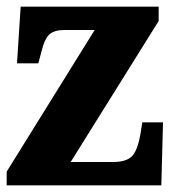

<svg xmlns="http://www.w3.org/2000/svg" viewBox="-20 -556 518 576"><path d="M0 0V-41L264 -466H173Q144 -466 129 -453.5Q114 -441 104 -400L95 -366H31L42 -536H456V-493L192 -70H319Q357 -70 374.5 -86Q392 -102 401 -152L407 -189H469L464 0Z"/></svg>

Font: Noto Serif Thai Condensed Black
Style: Regular
Weight: 900
Width: 3
Designer: Monotype Design Team
Foundry: Monotype Imaging Inc.
Version: Version 2.002; ttfautohint (v1.8.4.7-5d5b)